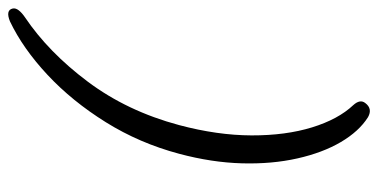

<svg xmlns="http://www.w3.org/2000/svg" viewBox="-314 -537 910 462"><g transform="rotate(90 141.0 -306.0)"><path d="M280 -282Q254.5 -186.5 204 -105.5Q153.5 -24.5 90 34.8Q26.5 94 -38.5 125Q-65.5 136 -69.5 118.5Q-71 111.5 -65.2 104Q-59.5 96.5 -48.5 89Q35.5 32.5 106.5 -62.2Q177.5 -157 211 -282Q235.5 -374 235.8 -456.2Q236 -538.5 216.5 -601.8Q197 -665 163 -701Q148 -717.5 158 -730Q171.5 -748 192 -736.5Q226 -715 251.8 -671.2Q277.5 -627.5 291.2 -566.5Q305 -505.5 303 -433Q301 -360.5 280 -282Z"/></g></svg>

Font: Fraunces 9pt SuperSoft Light
Style: Italic
Weight: 300
Italic angle: -16°
Version: Version 1.000;[b76b70a41]